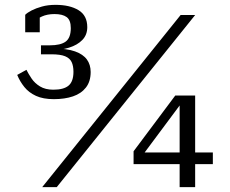

<svg xmlns="http://www.w3.org/2000/svg" viewBox="-20 -772 949 792"><path d="M200 -402Q167 -402 145 -415.5Q123 -429 110 -448.5Q97 -468 89 -484L51 -463Q62 -436 80.5 -413Q99 -390 128.5 -376.5Q158 -363 202 -363Q247 -363 281 -374.5Q315 -386 334.5 -411Q354 -436 354 -475Q354 -505 338.5 -526.5Q323 -548 289.5 -560Q256 -572 200 -572L190 -565Q231 -565 265 -575.5Q299 -586 319.5 -607Q340 -628 340 -660Q340 -708 304 -730Q268 -752 209 -752Q178 -752 153 -745Q128 -738 110.5 -729Q93 -720 84 -711V-639H144V-709Q137 -708 132 -703.5Q127 -699 123.5 -693Q120 -687 117 -680Q131 -694 153 -704Q175 -714 205 -714Q238 -714 255 -701.5Q272 -689 272 -656Q272 -616 251 -600.5Q230 -585 185 -585H149V-548H192Q229 -548 248.5 -540Q268 -532 275.5 -516Q283 -500 283 -476Q283 -436 263 -419Q243 -402 200 -402ZM725 -710H785L214 0H154ZM531 -95V-148L703 -378H739L730 -349L555 -114L557 -143H858V-95ZM785 0H721V-357L724 -378H785Z"/></svg>

Font: Roboto Serif SemiCondensed Light
Style: Regular
Weight: 300
Width: 4
Designer: Greg Gazdowicz
Foundry: Commercial Type
Version: Version 1.007